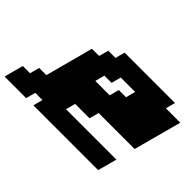

<svg xmlns="http://www.w3.org/2000/svg" viewBox="-108 -902 1179 1179"><g transform="rotate(45 481.5 -312.5)"><path d="M250 0H812.5Q818.4 -21 829.6 -62.5Q840.8 -104 846.2 -125H408.7L425.3 -187.5H550.3L566.9 -250H879.4L963.4 -562.5H838.4L855 -625H417.5L400.9 -562.5H338.4L321.3 -500H258.8L175.3 -187.5H112.8L96.2 -125H33.7Q27.8 -104 16.6 -62.5Q5.4 -21 0 0H187.5L204.1 -62.5H266.6ZM538.1 -375H413.1L429.7 -437.5H492.2L508.8 -500H633.8L617.2 -437.5H554.7Z"/></g></svg>

Font: Faithful 32x
Style: SemiboldOblique
Weight: 400
Foundry: Faithful Resource Pack
Version: Version 1.0; January 27, 2023